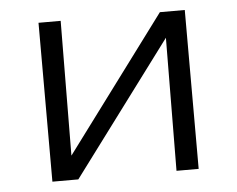

<svg xmlns="http://www.w3.org/2000/svg" viewBox="-41 -513 693 561"><g transform="rotate(-5 305.5 -233.0)"><path d="M520 0H455L458 -390L167 0H91V-466H156L153 -71L447 -466H520Z"/></g></svg>

Font: Ysabeau SC
Style: Regular
Weight: 400
Designer: Christian Thalmann (Catharsis Fonts)
Version: Version 0.003